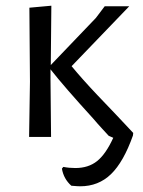

<svg xmlns="http://www.w3.org/2000/svg" viewBox="-20 -480 502 673"><path d="M385 -80 447 -14 446 -5Q413 88 369 130.5Q325 173 261 173Q252 173 230 171Q203 147 197 111L202 105Q222 109 244 109Q290 109 320.5 84.5Q351 60 377 3L361 -4Q352 -14 338 -29Q324 -44 307 -64Q204 -177 157 -237V-201L159 0H82L85 -194L83 -453L160 -460L158 -252L316 -417L347 -458H433L231 -248Q268 -203 321 -147Q374 -91 385 -80Z"/></svg>

Font: Alegreya Sans
Style: Regular
Weight: 400
Designer: Juan Pablo del Peral
Foundry: Huerta Tipografica
Version: Version 2.008; ttfautohint (v1.6)